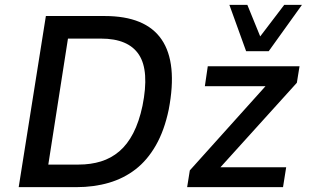

<svg xmlns="http://www.w3.org/2000/svg" viewBox="-20 -771 1272 791"><path d="M57 0 169 -705H411Q580 -705 646 -608Q712 -511 675 -319Q657 -233 622 -172Q587 -111 538.5 -73.5Q490 -36 428.5 -18Q367 0 295 0ZM179 -93H304Q354 -93 396 -106Q438 -119 471.5 -147.5Q505 -176 529 -222.5Q553 -269 567 -335Q596 -479 552.5 -545.5Q509 -612 396 -612H260ZM751 0 762 -69 1100 -445 1093 -416H824L836 -498H1214L1203 -430L862 -53L869 -82H1159L1146 0ZM994 -560 925 -751H999L1052 -621L1151 -751H1224L1087 -560Z"/></svg>

Font: Nunito Sans 7pt SemiCondensed SemiBold
Style: Italic
Weight: 600
Width: 4
Italic angle: -9°
Designer: Vernon Adams
Foundry: Vernon Adams
Version: Version 3.101;gftools[0.9.27]